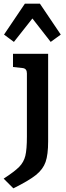

<svg xmlns="http://www.w3.org/2000/svg" viewBox="-46 -779 360 1049"><path d="M-26 197Q34 158 59 132.5Q84 107 92.5 72Q101 37 101 -33V-378Q101 -404 79 -407L25 -413V-485H217V-6Q217 66 203 106Q189 146 150.5 177Q112 208 27 250ZM231 -550 131 -678 30 -550 -24 -590 90 -759H172L286 -590Z"/></svg>

Font: Enriqueta SemiBold
Style: Regular
Weight: 600
Designer: Viviana Monsalve, Gustavo Ibarra
Foundry: 72Puntos
Version: Version 2.000